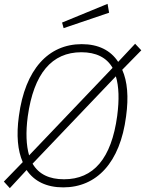

<svg xmlns="http://www.w3.org/2000/svg" viewBox="-33 -962 753 996"><path d="M525 -942 289 -845 297 -816 533 -896ZM18 14 105 -80C145 -21 209 10 295 10C468 10 590 -118 621 -358C635 -459 628 -540 601 -600L700 -701L668 -735L580 -641C541 -701 477 -733 391 -733C218 -733 97 -602 65 -360C51 -260 59 -180 85 -121L-13 -20ZM118 -156C103 -208 100 -275 111 -358C142 -581 236 -691 389 -691C465 -691 520 -664 551 -610ZM299 -32C223 -32 168 -58 136 -113L568 -566C584 -513 586 -445 575 -361C545 -139 452 -32 299 -32Z"/></svg>

Font: United Sans Thin
Style: Italic
Weight: 100
Italic angle: -8°
Designer: Pablo Impallari, Rodrigo Fuenzalida (Modified by Dan O. Williams)
Version: Version 1.000;PS 001.000;hotconv 1.0.88;makeotf.lib2.5.64775